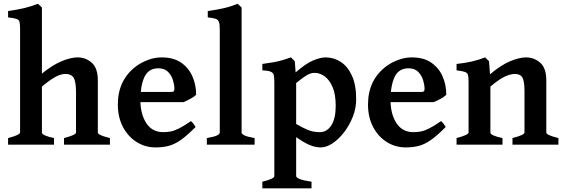

<svg xmlns="http://www.w3.org/2000/svg" viewBox="-20 -777 3029 1031"><path d="M323.7 0V-35.6Q358.9 -44.9 373.5 -52Q388.2 -59.1 388.2 -65.4V-279.8Q388.2 -339.4 375.2 -359.6Q362.3 -379.9 333 -379.9Q304.7 -379.9 273.9 -362.1Q243.2 -344.2 205.1 -312V-65.4Q205.1 -49.3 270 -35.6V0H23.4V-35.6Q87.9 -52.7 87.9 -65.4V-619.1Q87.9 -646.5 85 -658.7Q82 -670.9 68.4 -675.5Q54.7 -680.2 23.4 -683.6V-717.8Q78.1 -725.6 112.8 -734.1Q147.5 -742.7 183.6 -756.8L205.1 -736.8V-381.8Q260.7 -427.2 310.1 -448Q359.4 -468.8 397.5 -468.8Q439.5 -468.8 472.4 -440.4Q505.4 -412.1 505.4 -343.8V-65.4Q505.4 -59.1 518.6 -52.2Q531.7 -45.4 570.3 -35.6V0Z M1033.2 -268.6Q1024.4 -258.3 1002.4 -246.3Q980.5 -234.4 964.8 -228.5H669.9L670.9 -283.2H897.9Q909.2 -283.2 912.8 -286.9Q916.5 -290.5 916.5 -300.8Q916.5 -320.3 908.9 -345.9Q901.4 -371.6 882.6 -390.9Q863.8 -410.2 830.6 -410.2Q777.3 -410.2 755.6 -363.5Q733.9 -316.9 733.9 -239.3Q733.9 -165 765.4 -116.2Q796.9 -67.4 856.4 -67.4Q877 -67.4 896.5 -71Q916 -74.7 941.4 -87.4Q966.8 -100.1 1004.9 -126.5Q1011.2 -123 1019.8 -111.1Q1028.3 -99.1 1030.3 -95.2Q984.9 -49.3 951.2 -25.6Q917.5 -2 886 6.3Q854.5 14.6 815.4 14.6Q759.8 14.6 713.9 -14.2Q668 -43 640.4 -95Q612.8 -147 612.8 -215.8Q612.8 -349.1 713.4 -422.9Q739.3 -441.9 775.1 -455.3Q811 -468.8 848.1 -468.8Q912.1 -468.8 952.9 -440.4Q993.7 -412.1 1013.4 -366.5Q1033.2 -320.8 1033.2 -268.6Z M1090.8 0V-35.6Q1132.8 -43 1146.5 -50.3Q1160.2 -57.6 1160.2 -65.4V-618.2Q1160.2 -647 1155.3 -659.7Q1150.4 -672.4 1136.7 -676.5Q1123 -680.7 1095.7 -683.6V-717.8Q1144.5 -724.6 1181.2 -732.9Q1217.8 -741.2 1256.3 -756.8L1277.3 -736.8V-65.4Q1277.3 -58.1 1292.2 -50.3Q1307.1 -42.5 1347.2 -35.6V0Z M1702.6 14.6Q1673.8 14.6 1643.3 2Q1612.8 -10.7 1570.3 -40.5V168.5Q1570.3 176.3 1588.6 184.1Q1606.9 191.9 1652.8 198.7V234.4H1388.7V198.7Q1453.1 183.1 1453.1 168.5V-336.4Q1453.1 -360.8 1450 -373.8Q1446.8 -386.7 1433.1 -392.3Q1419.4 -397.9 1388.7 -399.4V-433.6Q1425.8 -438.5 1450.7 -443.1Q1475.6 -447.8 1496.6 -453.9Q1517.6 -460 1542.5 -468.8L1563 -448.2L1567.4 -388.2Q1621.6 -435.5 1660.9 -452.1Q1700.2 -468.8 1728 -468.8Q1772.5 -468.8 1809.8 -444.6Q1847.2 -420.4 1869.9 -370.6Q1892.6 -320.8 1892.6 -244.1Q1892.6 -195.8 1874.5 -149.9Q1856.4 -104 1827.6 -66.7Q1798.8 -29.3 1765.6 -7.3Q1732.4 14.6 1702.6 14.6ZM1669.4 -385.7Q1657.7 -385.7 1645.8 -381.8Q1633.8 -377.9 1616.5 -366.2Q1599.1 -354.5 1570.3 -331.1V-111.3Q1605 -91.3 1627.4 -81.8Q1649.9 -72.3 1666 -69.8Q1682.1 -67.4 1697.8 -67.4Q1735.4 -67.4 1759 -103.8Q1782.7 -140.1 1782.7 -208Q1782.7 -270.5 1765.9 -309.6Q1749 -348.6 1723.1 -367.2Q1697.3 -385.7 1669.4 -385.7Z M2376.5 -268.6Q2367.7 -258.3 2345.7 -246.3Q2323.7 -234.4 2308.1 -228.5H2013.2L2014.2 -283.2H2241.2Q2252.4 -283.2 2256.1 -286.9Q2259.8 -290.5 2259.8 -300.8Q2259.8 -320.3 2252.2 -345.9Q2244.6 -371.6 2225.8 -390.9Q2207 -410.2 2173.8 -410.2Q2120.6 -410.2 2098.9 -363.5Q2077.1 -316.9 2077.1 -239.3Q2077.1 -165 2108.6 -116.2Q2140.1 -67.4 2199.7 -67.4Q2220.2 -67.4 2239.7 -71Q2259.3 -74.7 2284.7 -87.4Q2310.1 -100.1 2348.1 -126.5Q2354.5 -123 2363 -111.1Q2371.6 -99.1 2373.5 -95.2Q2328.1 -49.3 2294.4 -25.6Q2260.7 -2 2229.2 6.3Q2197.8 14.6 2158.7 14.6Q2103 14.6 2057.1 -14.2Q2011.2 -43 1983.6 -95Q1956.1 -147 1956.1 -215.8Q1956.1 -349.1 2056.6 -422.9Q2082.5 -441.9 2118.4 -455.3Q2154.3 -468.8 2191.4 -468.8Q2255.4 -468.8 2296.1 -440.4Q2336.9 -412.1 2356.7 -366.5Q2376.5 -320.8 2376.5 -268.6Z M2731.9 0V-35.6Q2767.1 -44.9 2781.7 -52Q2796.4 -59.1 2796.4 -65.4V-287.1Q2796.4 -340.8 2785.2 -360.4Q2773.9 -379.9 2745.1 -379.9Q2721.7 -379.9 2691.2 -366Q2660.6 -352.1 2613.3 -312V-65.4Q2613.3 -49.3 2678.2 -35.6V0H2431.6V-35.6Q2496.1 -52.7 2496.1 -65.4V-336.4Q2496.1 -361.8 2493.2 -373.8Q2490.2 -385.7 2476.8 -390.6Q2463.4 -395.5 2431.6 -399.4V-433.6Q2478 -438.5 2513.9 -446.8Q2549.8 -455.1 2585.4 -468.8L2606 -448.2L2611.3 -377.9Q2668 -426.3 2717.8 -447.5Q2767.6 -468.8 2805.7 -468.8Q2847.7 -468.8 2880.6 -440.4Q2913.6 -412.1 2913.6 -343.8V-65.4Q2913.6 -59.1 2926.8 -52.2Q2939.9 -45.4 2978.5 -35.6V0Z"/></svg>

Font: Gentium Plus
Style: Bold
Weight: 700
Designer: Victor Gaultney, Annie Olsen, Iska Routamaa, Becca Hirsbrunner
Foundry: SIL International
Version: Version 6.101